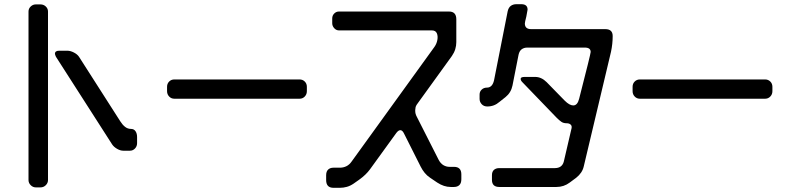

<svg xmlns="http://www.w3.org/2000/svg" viewBox="-20 -788 3754 916"><path d="M151 106H173Q188 106 198.5 95.5Q209 85 209 71V-733Q209 -747 198.5 -757Q188 -767 173 -767H151Q137 -767 126.5 -757Q116 -747 116 -733V71Q116 85 126.5 95.5Q137 106 151 106ZM242 -531Q244 -523 247 -517L515 -99Q523 -87 538.5 -78Q554 -69 568 -69H600Q614 -69 624 -79.5Q634 -90 634 -105V-134Q634 -151 626.5 -162Q619 -173 605 -173Q589 -173 576.5 -183Q564 -193 554 -209L357 -517Q349 -529 332.5 -537.5Q316 -546 302 -546H262Q242 -546 242 -531Z M812 -317H1409Q1424 -317 1434 -327.5Q1444 -338 1444 -353V-374Q1444 -389 1434 -399Q1424 -409 1409 -409H812Q797 -409 787 -399Q777 -389 777 -374V-353Q777 -338 787 -327.5Q797 -317 812 -317Z M1571 108H1602Q1618 108 1634.5 103.5Q1651 99 1667 88L1694 69Q1726 46 1745 20L1871 -154Q1881 -167 1890 -167Q1900 -167 1908 -150L1987 7Q1995 23 2006 36.5Q2017 50 2032 60L2066 83Q2098 104 2130 104H2146Q2162 104 2171.5 95Q2181 86 2181 67V44Q2181 8 2146 8H2125Q2109 8 2095.5 0Q2082 -8 2073 -25L1968 -232Q1961 -245 1961 -259Q1961 -260 1961 -263Q1961 -266 1962 -271Q1962 -281 1972 -294L2136 -521Q2147 -537 2152 -553.5Q2157 -570 2157 -587V-696Q2157 -733 2122 -733H1597Q1584 -733 1574.5 -723.5Q1565 -714 1565 -700V-677Q1565 -664 1574.5 -653.5Q1584 -643 1597 -643H2040Q2058 -643 2064 -629.5Q2070 -616 2066.5 -597Q2063 -578 2051 -562L1658 -18Q1647 -2 1632.5 5Q1618 12 1602 12H1571Q1555 12 1545.5 21Q1536 30 1536 48V71Q1536 108 1571 108Z M2327 70Q2327 104 2362 104H2635Q2670 104 2698 83L2729 60Q2758 37 2765 6L2895 -541Q2899 -560 2901 -578.5Q2903 -597 2903 -616Q2903 -649 2868 -649H2514Q2484 -649 2484 -676Q2484 -682 2491 -709Q2497 -739 2497 -742Q2497 -768 2467 -768H2444Q2428 -768 2417 -760Q2406 -752 2402 -734L2337 -405Q2329 -370 2303 -370Q2288 -370 2278 -360.5Q2268 -351 2268 -337V-316Q2268 -302 2278 -291Q2288 -280 2305 -280Q2338 -280 2363 -302L2392 -325Q2418 -346 2425 -380L2454 -527Q2458 -545 2469 -553Q2480 -561 2496 -561H2770Q2798 -561 2798 -540Q2798 -531 2743 -317Q2735 -285 2715 -285Q2697 -285 2674 -308L2588 -396Q2563 -421 2533 -421H2483Q2464 -421 2464 -412Q2464 -404 2472 -396L2636 -226Q2648 -214 2658 -207Q2668 -200 2683 -200Q2695 -200 2702 -194Q2709 -188 2707 -177L2670 -18Q2662 14 2627 14H2362Q2346 14 2336.5 22.5Q2327 31 2327 48Z M3033 -317H3630Q3645 -317 3655 -327.5Q3665 -338 3665 -353V-374Q3665 -389 3655 -399Q3645 -409 3630 -409H3033Q3018 -409 3008 -399Q2998 -389 2998 -374V-353Q2998 -338 3008 -327.5Q3018 -317 3033 -317Z"/></svg>

Font: WD-XL Lubrifont TC
Style: Regular
Weight: 400
Designer: [WD-XL Lubrifont] Copyright 2020-2022 (c) NightFurySL2001, Skr-ZERO; [ZCOOL QingKe HuangYou] Copyright 2018-2022 (c) The
Version: Version 2.001;hotconv 1.1.1;makeotfexe 2.6.0